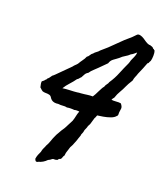

<svg xmlns="http://www.w3.org/2000/svg" viewBox="-143 -840 831 974"><g transform="rotate(20 272.0 -353.0)"><path d="M419.9 -386.7Q428.7 -384.8 444.8 -386.2Q460.9 -387.7 470.7 -385.7Q482.4 -372.1 481.4 -361.3Q480.5 -350.6 478.5 -339.8V-326.7Q478.5 -321.8 473.6 -318.4Q464.8 -307.6 446.8 -301.3Q428.7 -294.9 409.9 -291.7Q391.1 -288.6 378.9 -287.1Q377 -284.2 375.5 -278.3Q374 -273.4 371.1 -269.5L365.2 -249.5Q364.3 -246.1 363 -241.9Q361.8 -237.8 360.4 -233.4Q353 -220.2 352.5 -217.3Q352.1 -213.4 349.6 -208Q342.8 -193.4 342.8 -189.9Q342.8 -185.1 340.8 -180.7Q340.3 -178.7 338.4 -174.8Q336.4 -170.9 335.9 -168.9Q335.4 -160.6 334 -159.2Q333 -158.2 333 -156.2Q331.1 -150.9 329.3 -146Q327.6 -141.1 326.2 -136.2Q324.7 -131.3 323 -127Q321.3 -122.6 319.3 -118.2Q312.5 -100.1 309.1 -95.2Q307.1 -92.8 305.9 -89.6Q304.7 -86.4 303.7 -83Q302.7 -79.1 301.5 -75.7Q300.3 -72.3 299.3 -68.8Q298.3 -65.4 297.1 -62Q295.9 -58.6 294.9 -54.7Q293.9 -51.8 293.9 -48.3Q293.9 -44.9 293 -40Q288.1 -34.2 285.2 -23.9Q282.2 -14.6 272.5 -13.7Q267.6 -4.9 263.2 -4.9Q258.3 -4.9 255.9 -2.9Q243.7 -4.9 238.3 0.5Q232.9 5.9 221.7 10.7Q203.6 29.8 178.7 36.1Q172.9 40 170.4 39.1Q167.5 38.1 166 38.1Q161.6 34.7 159.2 26.4Q161.1 13.7 165 3.9Q168.9 -5.9 173.8 -15.6Q176.3 -29.3 180.2 -36.6Q185.1 -45.9 188.5 -55.7Q196.8 -69.3 202.1 -85.9Q204.6 -93.8 207.8 -101.6Q210.9 -109.4 214.8 -117.2Q216.3 -120.6 217.8 -123.8Q219.2 -127 221.2 -129.9Q223.1 -132.8 224.9 -136Q226.6 -139.2 228.5 -142.6Q234.4 -153.8 240.2 -161.6Q243.2 -165.5 245.8 -170.2Q248.5 -174.8 251 -179.7Q253.4 -185.1 256.1 -189.9Q258.8 -194.8 261.2 -199.7Q263.7 -204.6 266.4 -209.5Q269 -214.4 271.5 -219.7Q276.9 -235.8 279.3 -249Q281.7 -261.2 287.1 -274.4Q284.2 -274.9 280.8 -275.1Q277.3 -275.4 273.4 -275.4Q265.1 -275.4 260.7 -273.4Q255.9 -273.9 251 -274.2Q246.1 -274.4 241.2 -274.4Q230.5 -274.4 220.7 -272.5Q210.9 -275.4 199.2 -273.9Q187 -272.5 173.8 -274.4Q150.4 -270.5 136.7 -281.2Q130.4 -286.6 126.5 -293.5Q122.1 -300.8 114.3 -302.7Q106.4 -304.7 98.1 -304.7Q94.7 -304.7 91.1 -304.9Q87.4 -305.2 84 -305.7Q76.7 -306.2 70.8 -312Q68.4 -314.5 65.4 -317.1Q62.5 -319.8 59.6 -322.3Q53.7 -344.2 55.7 -353.5Q68.4 -362.3 70.3 -367.2Q76.7 -371.1 77.1 -376Q85.9 -382.3 95.7 -398.4Q100.6 -401.4 102.1 -403.3Q103.5 -405.3 108.4 -409.2L176.8 -477.5Q179.2 -481 181.9 -484.1Q184.6 -487.3 187.5 -489.7Q190.4 -492.2 193.1 -495.1Q195.8 -498 198.2 -501Q201.7 -507.3 205.6 -513.2Q209.5 -519 213.4 -524.4Q222.7 -536.6 227.5 -548.8Q235.4 -553.7 239.7 -562Q244.1 -570.3 252 -575.2Q257.8 -583 266.1 -588.4Q274.4 -593.8 280.3 -601.6Q313.5 -628.9 345.2 -661.6Q377 -694.3 410.2 -721.7Q421.9 -734.4 428.7 -740.7Q435.5 -747.1 448.2 -743.2Q456.1 -741.2 466.3 -734.9Q476.6 -728.5 484.4 -722.7Q493.2 -716.8 503.9 -713.9Q509.8 -714.8 512.7 -712.9Q516.1 -710.9 519.5 -710.9Q527.3 -708 530.3 -702.1Q534.2 -702.1 535.2 -699.7Q536.1 -697.3 540 -696.3Q543.9 -685.5 543.5 -668.5Q543 -651.4 540 -640.6Q534.7 -631.8 533.7 -627.9Q533.2 -625 528.3 -623Q521.5 -605.5 515.1 -589.4Q508.8 -573.2 501 -556.6Q498 -546.4 493.7 -537.1Q489.7 -528.8 487.3 -514.6Q471.2 -489.3 464.4 -473.6Q460.9 -465.3 456.5 -457Q452.1 -448.7 447.3 -440.4Q442.4 -432.6 437.5 -421.9Q432.6 -411.1 429.7 -401.4Q422.9 -394.5 419.9 -386.7ZM460.9 -655.3H459L447.3 -645.5Q440.9 -640.1 433.6 -636.7Q422.9 -626 409.7 -618.7Q396.5 -611.3 384.8 -599.6Q378.4 -594.7 372.1 -590.1Q365.7 -585.4 358.9 -580.6Q345.7 -571.3 340.8 -554.7L313 -526.9Q306.2 -520 298.8 -512.9Q291.5 -505.9 284.2 -499Q270.5 -486.8 262.7 -474.6Q252.9 -469.7 247.6 -460.4Q242.2 -451.2 237.3 -441.4Q233.4 -438.5 229 -432.6Q225.6 -427.7 219.7 -424.8Q209 -409.2 192.4 -391.1Q177.2 -375 166 -356.4Q181.6 -358.9 205.6 -359.9Q216.8 -360.4 226.1 -360.8Q235.4 -361.3 243.2 -362.3Q248 -363.3 253.4 -363.8Q258.8 -364.3 262.7 -364.3Q272.9 -365.2 281.5 -366.2Q290 -367.2 296.4 -368.2Q308.1 -370.1 325.2 -370.1Q330.1 -377.9 334.5 -385.7Q338.9 -393.6 342.8 -402.3L353 -421.9Q357.4 -430.7 362.3 -435.5Q365.7 -446.3 371.6 -453.1Q377 -459 378.9 -466.8Q398.9 -496.1 411.6 -528.3Q418 -543.9 424.6 -559.3Q431.2 -574.7 438.5 -589.8Q440.9 -594.7 441.9 -599.6Q442.4 -601.6 442.9 -603.8Q443.4 -606 444.3 -608.4Q449.2 -619.1 454.6 -631.3Q460 -643.6 460.9 -655.3Z"/></g></svg>

Font: Taprom
Style: Regular
Weight: 400
Designer: Danh Hong
Version: Version 8.002; ttfautohint (v1.8.3)